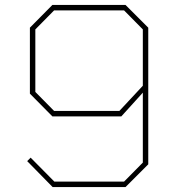

<svg xmlns="http://www.w3.org/2000/svg" viewBox="-20 -757 705 777"><path d="M193 0 90 -105 104 -119 200 -22H482L558 -99V-382L471 -286H192L101 -378V-645L192 -737H488L580 -645V-92L488 0ZM199 -308H463L558 -410V-638L482 -715H199L123 -638V-385Z"/></svg>

Font: Tomorrow Thin
Style: Regular
Weight: 250
Designer: Tony de Marco, Monica Rizzolli
Foundry: Just in Type
Version: Version 2.002